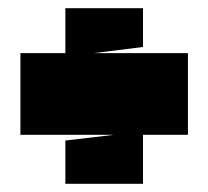

<svg xmlns="http://www.w3.org/2000/svg" viewBox="-20 -550 510 470"><path d="M140 -100V-206L259 -220H30V-420H140V-530H330V-435L210 -420H440V-220H330V-100Z"/></svg>

Font: Banana Brick
Style: Regular
Weight: 400
Designer: artmaker
Foundry: artmaker
Version: Version 4.000 2011 initial release